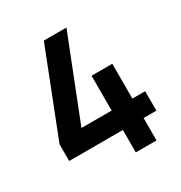

<svg xmlns="http://www.w3.org/2000/svg" viewBox="-159 -775 848 898"><g transform="rotate(-30 265.0 -326.0)"><path d="M316 -113H26V-203L205 -660H327L153 -218H316V-406H428V-218H497V-113H428V8H316Z"/></g></svg>

Font: Panefresco 750wt
Style: Regular
Weight: 750
Foundry: Campivisivi & Chank Co
Version: Version 1.000